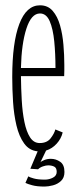

<svg xmlns="http://www.w3.org/2000/svg" viewBox="-20 -546 286 706"><path d="M144 140Q116 140 98.5 135.2Q81 130.5 73.5 126.5L84 102.5Q89 106 104.2 110.2Q119.5 114.5 145 114.5Q161 114.5 174.8 107.2Q188.5 100 188.5 86Q188.5 71 179 66.5Q169.5 62 157 62Q149 62 138 65.8Q127 69.5 120 76.5L91.5 74.5L118.5 10.5Q87.5 7.5 68.8 -18.5Q50 -44.5 40.5 -84.8Q31 -125 28 -171.5Q25 -218 25 -262.5Q25 -389 51 -457.8Q77 -526.5 127 -526.5Q156 -526.5 173.8 -506Q191.5 -485.5 200.8 -452.8Q210 -420 213.2 -381.8Q216.5 -343.5 216.5 -308Q216.5 -297 216.5 -286.5Q216.5 -276 216 -266H57Q57.5 -220.5 60 -176.8Q62.5 -133 69.8 -97.5Q77 -62 90.5 -41Q104 -20 126 -20Q152.5 -20 166 -37.2Q179.5 -54.5 183.5 -70L210.5 -59Q205 -36 188.5 -17.8Q172 0.5 149.5 7.5L128.5 51Q131 47.5 142.2 42.8Q153.5 38 167 38Q185.5 38 201.2 48.8Q217 59.5 217 86.5Q217 107.5 204.5 119.2Q192 131 174.8 135.5Q157.5 140 144 140ZM127 -496.5Q95 -496.5 77 -440.5Q59 -384.5 57 -296H184Q184 -348 179.5 -393.8Q175 -439.5 162.8 -468Q150.5 -496.5 127 -496.5Z"/></svg>

Font: Imbue 10pt Thin
Style: Regular
Weight: 100
Designer: Tyler Finck
Foundry: Etcetera Type Company
Version: Version 1.102; ttfautohint (v1.8.3)